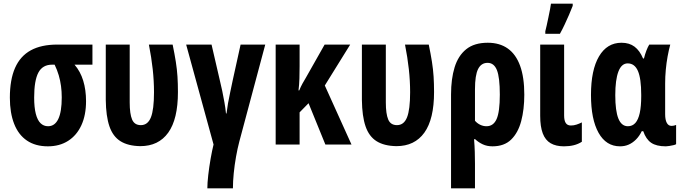

<svg xmlns="http://www.w3.org/2000/svg" viewBox="-20 -791 3735 1051"><path d="M451 -237Q451 -161 425.5 -105.5Q400 -50 353 -20Q306 10 242 10Q174 10 127.5 -21.5Q81 -53 57.5 -113Q34 -173 34 -256Q34 -355 62.5 -419.5Q91 -484 148.5 -515.5Q206 -547 294 -547H486V-437H388Q420 -400 435.5 -349.5Q451 -299 451 -237ZM167 -257Q167 -203 176 -168Q185 -133 202 -116.5Q219 -100 243 -100Q280 -100 299 -139.5Q318 -179 318 -258Q318 -290 314 -320Q310 -350 301.5 -379Q293 -408 279 -437H265Q213 -437 190 -393.5Q167 -350 167 -257Z M748 9Q681 8 639.5 -18Q598 -44 579 -99.5Q560 -155 559 -244V-547H690V-230Q690 -168 703 -137Q716 -106 751 -106Q789 -106 806 -148.5Q823 -191 823 -286Q823 -348 816 -412Q809 -476 795 -547H925Q936 -494 942.5 -452.5Q949 -411 951.5 -372Q954 -333 954 -287Q954 -139 901 -65Q848 9 748 9Z M1290 -16Q1280 22 1272 67Q1264 112 1259.5 157Q1255 202 1255 240H1115Q1115 211 1120 167Q1125 123 1133 77.5Q1141 32 1149 0L999 -547H1138L1182 -357Q1190 -325 1196.5 -293.5Q1203 -262 1208.5 -231Q1214 -200 1217 -170H1220Q1223 -196 1228 -225Q1233 -254 1240 -285.5Q1247 -317 1254 -352L1297 -547H1432Z M1897 -547 1758 -323 1904 0H1761L1669 -226L1620 -176V0H1489V-547H1620V-429Q1620 -394 1619 -361Q1618 -328 1614 -296H1618Q1626 -316 1636 -334Q1646 -352 1654 -365L1757 -547Z M2150 9Q2083 8 2041.5 -18Q2000 -44 1981 -99.5Q1962 -155 1961 -244V-547H2092V-230Q2092 -168 2105 -137Q2118 -106 2153 -106Q2191 -106 2208 -148.5Q2225 -191 2225 -286Q2225 -348 2218 -412Q2211 -476 2197 -547H2327Q2338 -494 2344.5 -452.5Q2351 -411 2353.5 -372Q2356 -333 2356 -287Q2356 -139 2303 -65Q2250 9 2150 9Z M2850 -273Q2850 -192 2833 -128Q2816 -64 2778 -27Q2740 10 2676 10Q2646 10 2622.5 -1Q2599 -12 2581 -29H2575Q2578 8 2579 42Q2580 76 2580 104V240H2449V-274Q2449 -359 2468.5 -422.5Q2488 -486 2532 -521.5Q2576 -557 2650 -557Q2715 -557 2759.5 -525.5Q2804 -494 2827 -431Q2850 -368 2850 -273ZM2649 -447Q2614 -447 2597 -413Q2580 -379 2580 -302V-130Q2592 -116 2608.5 -108Q2625 -100 2643 -100Q2681 -100 2698.5 -139.5Q2716 -179 2716 -273Q2716 -368 2700 -407.5Q2684 -447 2649 -447Z M3068 -159Q3068 -131 3077 -117.5Q3086 -104 3105 -104Q3121 -104 3136 -109Q3151 -114 3165 -121V-15Q3145 -2 3120.5 4Q3096 10 3067 10Q3023 10 2994 -7Q2965 -24 2951 -61Q2937 -98 2937 -157V-547H3068ZM2965 -620Q2968 -631 2972.5 -651.5Q2977 -672 2982 -696Q2987 -720 2991 -740.5Q2995 -761 2996 -771H3115V-759Q3106 -735 3094.5 -709Q3083 -683 3071 -657Q3059 -631 3045 -606H2965Z M3417 -100Q3442 -100 3458 -118Q3474 -136 3482 -172.5Q3490 -209 3490 -265V-272Q3490 -361 3472 -402.5Q3454 -444 3416 -444Q3382 -444 3365 -399Q3348 -354 3348 -270Q3348 -184 3365 -142Q3382 -100 3417 -100ZM3374 10Q3298 10 3256.5 -64Q3215 -138 3215 -271Q3215 -408 3259 -482.5Q3303 -557 3382 -557Q3425 -557 3453.5 -535.5Q3482 -514 3500 -471H3505Q3511 -495 3518.5 -514.5Q3526 -534 3534 -547H3649Q3641 -518 3634.5 -482.5Q3628 -447 3624.5 -409Q3621 -371 3621 -334V-166Q3621 -135 3630 -118.5Q3639 -102 3655 -102Q3663 -102 3669.5 -103.5Q3676 -105 3681 -107V-2Q3678 1 3667 3.5Q3656 6 3644 8Q3632 10 3625 10Q3573 10 3544.5 -9.5Q3516 -29 3501 -73H3493Q3480 -46 3461.5 -27.5Q3443 -9 3421.5 0.5Q3400 10 3374 10Z"/></svg>

Font: Noto Sans Display ExtraCondensed
Style: Bold
Weight: 700
Width: 2
Designer: Monotype Design Team
Foundry: Monotype Imaging Inc.
Version: Version 2.003